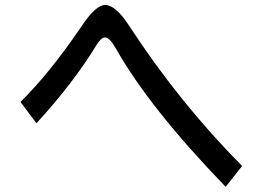

<svg xmlns="http://www.w3.org/2000/svg" viewBox="-20 -766 1040 764"><path d="M125 -275.4 61.5 -360.4Q176.8 -473.6 303.7 -660.2Q360.4 -746.1 398.4 -746.1Q440.4 -746.1 494.1 -663.1Q694.3 -356.4 943.4 -105.5L877.9 -22.5Q574.2 -336.9 440.4 -574.2Q416 -617.2 397.5 -617.2Q382.8 -617.2 363.3 -585.9Q272.5 -436.5 125 -275.4Z"/></svg>

Font: MotoyaLCedar
Style: W3 mono
Weight: 400
Version: Version 1.01